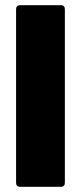

<svg xmlns="http://www.w3.org/2000/svg" viewBox="-20 -720 312 740"><path d="M57 -700H215Q222 -700 226 -696Q230 -692 230 -685V-15Q230 -8 226 -4Q222 0 215 0H57Q50 0 46 -4Q42 -8 42 -15V-685Q42 -692 46 -696Q50 -700 57 -700Z"/></svg>

Font: Barlow Black
Style: Regular
Weight: 900
Designer: Jeremy Tribby
Foundry: Tribby Type
Version: Version 1.422